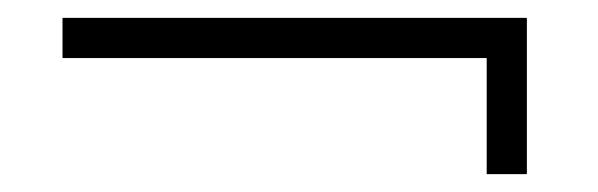

<svg xmlns="http://www.w3.org/2000/svg" viewBox="-20 -311 670 215"><path d="M570 -291V-116H525V-246H50V-291Z"/></svg>

Font: Fivo Sans Light
Style: Regular
Weight: 300
Designer: Alexander Slobzheninov
Foundry: Alexander Slobzheninov
Version: 1.0